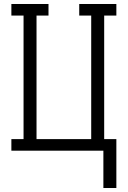

<svg xmlns="http://www.w3.org/2000/svg" viewBox="-20 -755 640 962"><path d="M563 187H498V0H37V-58H98V-677H37V-735H223V-677H163V-58H437V-677H377V-735H563V-677H502V-58H563Z"/></svg>

Font: Iosevka Etoile Light
Style: Regular
Weight: 300
Designer: Belleve Invis
Foundry: Belleve Invis
Version: Version 25.0.1; ttfautohint (v1.8.4)